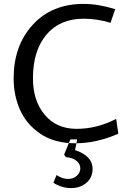

<svg xmlns="http://www.w3.org/2000/svg" viewBox="-20 -723 652 985"><path d="M149 -321Q149 -463 218 -545Q287 -627 409 -627Q478 -627 547 -606L571 -676Q484 -703 409 -703Q246 -703 148 -596Q50 -489 50 -321Q50 -233 83 -159Q116 -85 187.5 -36.5Q259 12 367 12Q475 12 587 -37L576 -113Q477 -62 373.5 -62Q270 -62 209.5 -134Q149 -206 149 -321ZM455 143Q455 188 423 215Q391 242 344.5 242Q298 242 254 215L270 175Q300 195 328.5 195Q357 195 374.5 178.5Q392 162 392 140.5Q392 119 373 102.5Q354 86 318 83L309 70L341 -8H376L365 47Q455 77 455 143Z"/></svg>

Font: Average Sans
Style: Regular
Weight: 400
Designer: Eduardo Rodriguez Tunni
Foundry: Eduardo Rodriguez Tunni
Version: Version 1.002